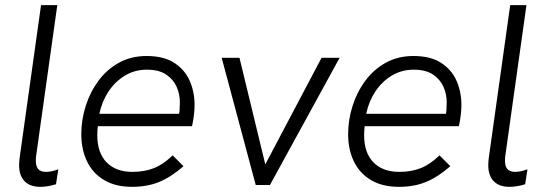

<svg xmlns="http://www.w3.org/2000/svg" viewBox="-20 -717 2114 744"><path d="M137 7Q96 7 75 -15Q54 -37 54 -77Q54 -82 54.5 -89.5Q55 -97 56 -105L139 -697H202L120 -113Q119 -108 119 -103Q119 -98 119 -92Q119 -73 128 -62Q137 -51 158 -51Q169 -51 180.5 -53.5Q192 -56 206 -61L197 -3Q181 2 165.5 4.5Q150 7 137 7Z M492 7Q427 7 383 -19.5Q339 -46 317 -92Q295 -138 295 -197Q295 -252 312 -306Q329 -360 361.5 -404Q394 -448 441 -474Q488 -500 548 -500Q615 -500 656 -473Q697 -446 715.5 -403Q734 -360 734 -310Q734 -291 731 -267.5Q728 -244 724 -228H359Q358 -218 357.5 -210Q357 -202 357 -193Q357 -125 393 -88Q429 -51 493 -51Q540 -51 576.5 -65.5Q613 -80 649 -115L691 -73Q643 -31 597 -12Q551 7 492 7ZM672 -263Q675 -279 676 -292Q677 -305 677 -321Q677 -352 664.5 -380.5Q652 -409 624 -428Q596 -447 549 -447Q502 -447 464 -424Q426 -401 400.5 -362.5Q375 -324 365 -276H692Z M971 0 839 -493H908L1008 -80L1226 -493H1296L1026 0Z M1526 7Q1461 7 1417 -19.5Q1373 -46 1351 -92Q1329 -138 1329 -197Q1329 -252 1346 -306Q1363 -360 1395.5 -404Q1428 -448 1475 -474Q1522 -500 1582 -500Q1649 -500 1690 -473Q1731 -446 1749.5 -403Q1768 -360 1768 -310Q1768 -291 1765 -267.5Q1762 -244 1758 -228H1393Q1392 -218 1391.5 -210Q1391 -202 1391 -193Q1391 -125 1427 -88Q1463 -51 1527 -51Q1574 -51 1610.5 -65.5Q1647 -80 1683 -115L1725 -73Q1677 -31 1631 -12Q1585 7 1526 7ZM1706 -263Q1709 -279 1710 -292Q1711 -305 1711 -321Q1711 -352 1698.5 -380.5Q1686 -409 1658 -428Q1630 -447 1583 -447Q1536 -447 1498 -424Q1460 -401 1434.5 -362.5Q1409 -324 1399 -276H1726Z M1955 7Q1914 7 1893 -15Q1872 -37 1872 -77Q1872 -82 1872.5 -89.5Q1873 -97 1874 -105L1957 -697H2020L1938 -113Q1937 -108 1937 -103Q1937 -98 1937 -92Q1937 -73 1946 -62Q1955 -51 1976 -51Q1987 -51 1998.5 -53.5Q2010 -56 2024 -61L2015 -3Q1999 2 1983.5 4.5Q1968 7 1955 7Z"/></svg>

Font: Hanken Grotesk Light
Style: Italic
Weight: 300
Italic angle: -8°
Designer: Alfredo Marco Pradil
Foundry: Hanken Design Co.
Version: Version 3.013